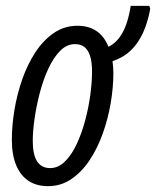

<svg xmlns="http://www.w3.org/2000/svg" viewBox="-20 -634 540 664"><path d="M146 9.8Q106.4 9.8 78.6 -8.5Q50.8 -26.9 35.9 -62.7Q21 -98.6 21 -150.4Q21 -199.7 30 -254.2Q39.1 -308.6 57.1 -360.1Q75.2 -411.6 102.5 -453.4Q129.9 -495.1 166.3 -520Q202.6 -544.9 248 -544.9Q286.6 -544.9 313.7 -526.6Q340.8 -508.3 355 -472.2Q376 -482.4 391.1 -501.7Q406.2 -521 416.3 -549.1Q426.3 -577.1 432.1 -613.8H496.6L499.5 -603Q490.7 -555.2 473.9 -519Q457 -482.9 431.4 -458.7Q405.8 -434.6 369.1 -422.4Q370.6 -411.1 371.3 -401.1Q372.1 -391.1 372.1 -382.3Q372.1 -331.5 362.8 -277.1Q353.5 -222.7 335.2 -171.6Q316.9 -120.6 289.6 -79.6Q262.2 -38.6 226.3 -14.4Q190.4 9.8 146 9.8ZM153.3 -52.7Q181.6 -52.7 204.8 -75.7Q228 -98.6 245.4 -136Q262.7 -173.3 274.7 -218Q286.6 -262.7 292.5 -307.1Q298.3 -351.6 298.3 -387.2Q298.3 -418.9 291.7 -439.9Q285.2 -460.9 272.2 -471.2Q259.3 -481.4 239.3 -481.4Q210.4 -481.4 187.3 -457.5Q164.1 -433.6 146.5 -395Q128.9 -356.4 117.2 -311.3Q105.5 -266.1 99.4 -222.7Q93.3 -179.2 93.3 -146Q93.3 -99.1 108.4 -75.9Q123.5 -52.7 153.3 -52.7Z"/></svg>

Font: Open Sans Condensed
Style: Italic
Weight: 400
Width: 3
Italic angle: -12°
Designer: Monotype Design Team
Foundry: Monotype Imaging Inc.
Version: Version 3.000